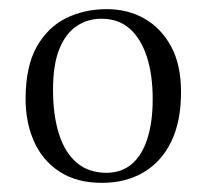

<svg xmlns="http://www.w3.org/2000/svg" viewBox="-20 -762 452 420"><path d="M203 -362Q147 -362 109.5 -387Q72 -412 54 -453.5Q36 -495 36 -545Q36 -617 60.5 -660Q85 -703 125 -722.5Q165 -742 213 -742Q260 -742 296.5 -721Q333 -700 354.5 -660Q376 -620 376 -561Q376 -496 354.5 -452Q333 -408 294 -385Q255 -362 203 -362ZM213 -384Q245 -384 267.5 -402.5Q290 -421 302 -457.5Q314 -494 314 -545Q314 -599 301 -638.5Q288 -678 263.5 -699.5Q239 -721 202 -721Q171 -721 147 -704.5Q123 -688 109.5 -654Q96 -620 96 -566Q96 -510 109 -469Q122 -428 148 -406Q174 -384 213 -384Z"/></svg>

Font: Literata 60pt Light
Style: Regular
Weight: 300
Designer: Latin by Veronika Burian and Jose Scaglione. Greek by Irene Vlachou. Cyrillic by Vera Evstafieva.
Foundry: TypeTogether
Version: Version 3.103;gftools[0.9.29]